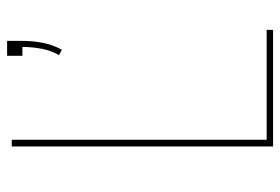

<svg xmlns="http://www.w3.org/2000/svg" viewBox="-144 -644 788 540"><g transform="rotate(-90 250.0 -374.0)"><path d="M380 -594 365 -602Q378 -625 383 -651.5Q388 -678 388 -705H363V-748H405V-705Q405 -676 399.5 -647.5Q394 -619 380 -594ZM108 0V-735H127V-18H436V0Z"/></g></svg>

Font: Iosevka SS04 Thin
Style: Regular
Weight: 100
Monospace: yes
Designer: Belleve Invis
Foundry: Belleve Invis
Version: Version 19.0.0; ttfautohint (v1.8.4)